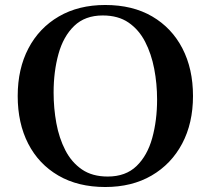

<svg xmlns="http://www.w3.org/2000/svg" viewBox="-20 -735 844 770"><path d="M195 -364Q195 -301 206 -241Q217 -181 242 -132.5Q267 -84 308.5 -55.5Q350 -27 412 -27L402 15Q293 15 214 -31Q135 -77 93 -159Q51 -241 51 -350Q51 -459 94 -541Q137 -623 216 -669Q295 -715 402 -715L392 -673Q321 -673 277.5 -631Q234 -589 214.5 -518.5Q195 -448 195 -364ZM610 -336Q610 -399 598.5 -459Q587 -519 562 -567.5Q537 -616 495.5 -644.5Q454 -673 392 -673L402 -715Q512 -715 590.5 -669Q669 -623 711.5 -541Q754 -459 754 -350Q754 -241 710.5 -159Q667 -77 588 -31Q509 15 402 15L412 -27Q484 -27 527.5 -69Q571 -111 590.5 -181.5Q610 -252 610 -336Z"/></svg>

Font: Poltawski Nowy Medium
Style: Regular
Weight: 500
Version: Version 1.001;gftools[0.9.25]